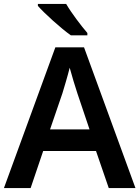

<svg xmlns="http://www.w3.org/2000/svg" viewBox="-20 -958 711 978"><path d="M317 -938H173V-928C205 -891 291 -813 341 -778H425V-790C393 -827 343 -893 317 -938ZM534 0H670L408 -717H262L0 0H136L200 -189H469ZM374 -483 436 -299H235L298 -483C305 -506 325 -572 335 -613C344 -578 365 -510 374 -483Z"/></svg>

Font: Noto Sans Sinhala SemiBold
Style: Regular
Weight: 600
Designer: Jelle Bosma - Monotype Design Team
Foundry: Monotype Imaging Inc.
Version: Version 2.006